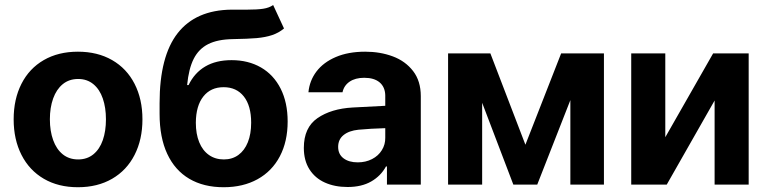

<svg xmlns="http://www.w3.org/2000/svg" viewBox="-20 -746 3102 776"><path d="M35.2 -263.7Q35.2 -345.2 66.7 -407.2Q98.1 -469.2 157 -503.2Q215.8 -537.1 294.9 -537.1Q374 -537.1 433.1 -503.2Q492.2 -469.2 523.9 -407.2Q555.7 -345.2 555.7 -263.7Q555.7 -182.1 523.9 -119.9Q492.2 -57.6 433.1 -23.4Q374 10.7 294.9 10.7Q215.8 10.7 157.2 -23.4Q98.6 -57.6 66.9 -119.9Q35.2 -182.1 35.2 -263.7ZM408.2 -263.7Q408.2 -311 395.5 -347.9Q382.8 -384.8 357.4 -405.8Q332 -426.8 295.9 -426.8Q259.3 -426.8 233.6 -405.8Q208 -384.8 194.8 -347.9Q181.6 -311 181.6 -263.7Q181.6 -216.8 194.8 -179.9Q208 -143.1 233.6 -122.3Q259.3 -101.6 295.9 -101.6Q332 -101.6 357.4 -122.3Q382.8 -143.1 395.5 -179.7Q408.2 -216.3 408.2 -263.7Z M920.9 -587.9Q859.4 -586.9 821.3 -567.6Q783.2 -548.3 762.9 -508.3Q742.7 -468.3 736.3 -402.3H742.2Q766.1 -451.7 809.6 -477.3Q853 -502.9 916 -502.9Q983.4 -502.9 1034.7 -473.4Q1085.9 -443.8 1114.3 -387.7Q1142.6 -331.5 1142.6 -254.9Q1142.6 -174.3 1111.1 -114.3Q1079.6 -54.2 1021 -21.7Q962.4 10.7 883.8 10.7Q803.2 10.7 745.1 -23.4Q687 -57.6 656 -124Q625 -190.4 625 -286.1V-329.1Q625 -518.6 698.2 -612.1Q771.5 -705.6 916 -707H938.5H979.5Q1020 -707 1043.9 -710.7Q1067.9 -714.4 1084 -725.6L1127.9 -630.9Q1106 -612.8 1079.3 -604Q1052.7 -595.2 1017.6 -592Q982.4 -588.9 920.9 -587.9ZM995.1 -250Q995.1 -318.4 965.6 -356Q936 -393.6 883.8 -393.6Q831.5 -393.6 801.8 -356Q772 -318.4 771.5 -250Q771.5 -204.6 785.2 -171.1Q798.8 -137.7 824.5 -119.6Q850.1 -101.6 884.8 -101.6Q918.5 -101.6 943.4 -119.6Q968.3 -137.7 981.7 -171.1Q995.1 -204.6 995.1 -250Z M1405.3 -311.5Q1459 -314.9 1537.1 -318.4V-361.3Q1536.1 -394.5 1514.2 -413.1Q1492.2 -431.6 1452.1 -431.6Q1416 -431.6 1393.1 -416Q1370.1 -400.4 1364.3 -373H1226.6Q1231 -419.9 1259 -457Q1287.1 -494.1 1337.4 -515.6Q1387.7 -537.1 1456.1 -537.1Q1516.6 -537.1 1567.6 -518.1Q1618.7 -499 1649.7 -458.7Q1680.7 -418.5 1680.7 -357.4V0H1543.9V-73.2H1540Q1519 -34.7 1480.2 -12.5Q1441.4 9.8 1384.8 9.8Q1333 9.8 1293.2 -8.1Q1253.4 -25.9 1230.7 -61.5Q1208 -97.2 1208 -148.4Q1208 -230.5 1263.2 -268.6Q1318.4 -306.6 1405.3 -311.5ZM1425.8 -89.8Q1458 -89.8 1483.6 -103Q1509.3 -116.2 1523.4 -139.2Q1537.6 -162.1 1537.1 -189.5V-228Q1514.2 -227.5 1480.5 -225.6Q1446.8 -223.6 1428.7 -221.7Q1390.6 -217.8 1368.7 -200.2Q1346.7 -182.6 1346.7 -152.3Q1346.7 -122.6 1368.4 -106.2Q1390.1 -89.8 1425.8 -89.8Z M2248 -530.3H2420.9V0H2285.2V-341.3L2151.4 0H2054.7L1928.7 -330.6V0H1791V-530.3H1961.9L2103.5 -161.1Z M2862.3 -530.3H3005.9V0H2868.2V-339.8L2674.8 0H2531.2V-530.3H2668.9V-191.4Z"/></svg>

Font: Pretendard
Style: Bold
Weight: 700
Designer: Base glyphs from Inter by Rasmus Andersson; Hangeul glyphs from Noto Sans CJK(Source Han Sans) by Jang Soo-young and Kan
Foundry: Kil Hyung-jin
Version: Version 1.309